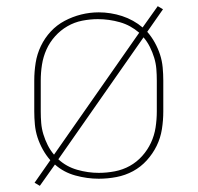

<svg xmlns="http://www.w3.org/2000/svg" viewBox="-20 -571 640 622"><path d="M109 31 92 21 143 -52Q129 -68 118.5 -87Q108 -106 101.5 -126Q95 -146 93 -167.5Q91 -189 91 -210V-310Q91 -339 95.5 -367.5Q100 -396 112.5 -422Q125 -448 144.5 -469Q164 -490 189.5 -503.5Q215 -517 243 -524Q271 -531 300 -531Q319 -531 338 -528Q357 -525 375.5 -519Q394 -513 411 -503.5Q428 -494 442 -482L491 -551L508 -541L457 -468Q471 -452 481.5 -433Q492 -414 498.5 -394Q505 -374 507 -352.5Q509 -331 509 -310V-210Q509 -181 504.5 -152.5Q500 -124 487.5 -98.5Q475 -73 455.5 -51.5Q436 -30 411 -16.5Q386 -3 357.5 2.5Q329 8 300 8Q262 8 224 -2.5Q186 -13 158 -38ZM155 -70 431 -465Q417 -477 401.5 -485.5Q386 -494 368.5 -499Q351 -504 333 -506.5Q315 -509 297 -509Q272 -509 246.5 -504Q221 -499 198.5 -486Q176 -473 158.5 -453.5Q141 -434 130.5 -410.5Q120 -387 116 -361.5Q112 -336 112 -310V-210Q112 -191 113.5 -172.5Q115 -154 120.5 -136Q126 -118 134.5 -101Q143 -84 155 -70ZM300 -11Q326 -11 352 -16Q378 -21 400.5 -33.5Q423 -46 440.5 -65.5Q458 -85 469 -108.5Q480 -132 484 -158Q488 -184 488 -210V-310Q488 -329 486.5 -347.5Q485 -366 479.5 -384Q474 -402 465.5 -419Q457 -436 445 -450L169 -55Q195 -31 230 -21Q265 -11 300 -11Z"/></svg>

Font: Zed Sans Thin Extended
Style: Regular
Weight: 100
Width: 7
Designer: Belleve Invis
Foundry: Belleve Invis
Version: Version 1.0.0; ttfautohint (v1.8.4)